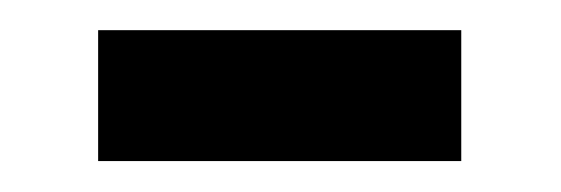

<svg xmlns="http://www.w3.org/2000/svg" viewBox="-20 -365 368 126"><path d="M282.7 -345.2V-259.3H44.4V-345.2Z"/></svg>

Font: Ufes Sans Medium
Style: Regular
Weight: 500
Designer: Ricardo Esteves & Filipe Motta
Foundry: ProDesignUfes - Ricardo Esteves, Filipe Motta (This is a derivative work, based on Roboto family, by Christian Robertson
Version: Version 2.0